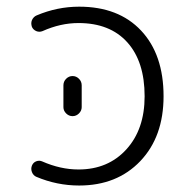

<svg xmlns="http://www.w3.org/2000/svg" viewBox="-20 -576 556 584"><path d="M109.4 -481.4Q99.6 -477.5 90.3 -481.4Q81.1 -485.4 77.1 -494.1Q75.2 -500 75.2 -504.9Q75.2 -509.8 77.1 -514.6Q82 -525.4 91.8 -529.3Q154.3 -555.7 220.7 -555.7Q340.8 -555.7 409.2 -482.9Q477.5 -410.2 477.5 -283.2Q477.5 -160.2 406.7 -85.9Q335.9 -11.7 220.7 -11.7Q153.3 -11.7 90.8 -38.1Q81.1 -42 77.1 -52.7Q75.2 -57.6 75.2 -62.5Q75.2 -67.4 77.1 -72.3Q81.1 -82 90.3 -85.4Q99.6 -88.9 108.4 -85Q164.1 -60.5 218.8 -60.5Q308.6 -60.5 364.3 -121.6Q419.9 -182.6 419.9 -283.2Q419.9 -388.7 367.2 -447.3Q314.5 -505.9 218.8 -505.9Q164.1 -505.9 109.4 -481.4ZM172.9 -250V-316.4Q172.9 -328.1 181.2 -336.4Q189.5 -344.7 200.7 -344.7Q211.9 -344.7 220.2 -336.4Q228.5 -328.1 228.5 -316.4V-250Q228.5 -239.3 220.2 -231Q211.9 -222.7 200.7 -222.7Q189.5 -222.7 181.2 -231Q172.9 -239.3 172.9 -250Z"/></svg>

Font: Gen Jyuu Gothic P Light
Style: Regular
Weight: 200
Designer: [Source Han Sans]
Ryoko NISHIZUKA  (kana & ideographs); Paul D. Hunt (Latin, Greek & Cyrillic); Wenlong ZHANG  (bopomofo
Version: Version 1.002.20150607